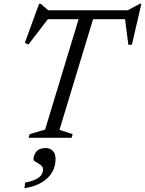

<svg xmlns="http://www.w3.org/2000/svg" viewBox="-20 -724 763 1009"><path d="M675.5 -623H184L239.5 -633.5L129 -489.5L110.5 -499L185.5 -704H194L242.5 -662L209.5 -670H679L636.5 -662L714.5 -704H723L673 -489H654.5L636 -632.5ZM398 -639.5H474L292.5 -41.5L362 -19L356 0H130L136 -19L217 -43ZM156 112.5Q156 92.5 170.8 73.2Q185.5 54 220.5 54Q241.5 54 256.8 68Q272 82 272 112.5Q272 148.5 254.8 179.8Q237.5 211 201.2 233.5Q165 256 108.5 265L112.5 235.5Q149.5 228 169.8 217.5Q190 207 198 194Q206 181 206 166.5Q206 152 193.5 143Q181 134 168.5 127.2Q156 120.5 156 112.5Z"/></svg>

Font: Newsreader 18pt
Style: Italic
Weight: 400
Italic angle: -17°
Version: Version 1.003